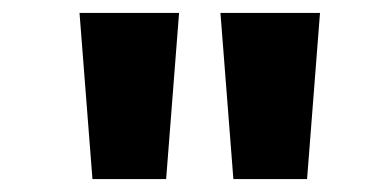

<svg xmlns="http://www.w3.org/2000/svg" viewBox="-20 -749 603 297"><path d="M123 -472 103 -729H257L237 -472ZM341 -472 321 -729H475L455 -472Z"/></svg>

Font: Noto Sans Devanagari ExtraBold
Style: Regular
Weight: 800
Version: Version 2.003